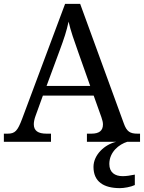

<svg xmlns="http://www.w3.org/2000/svg" viewBox="-20 -734 745 994"><path d="M0 0H244V-42H221C177 -42 155 -57 155 -91C155 -102 158 -118 164 -134L202 -239H465L505 -127C510 -112 513 -101 513 -90C513 -57 493 -42 453 -42H430V0H582C521 14 464 68 464 130C464 206 516 240 601 240C622 240 657 234 678 224V170C654 175 633 178 615 178C575 178 546 159 546 115C546 52 597 13 639 0H705V-42H692C653 -42 636 -53 621 -95L395 -714H317L95 -120C71 -56 58 -42 19 -42H0ZM221 -289 289 -473C312 -535 325 -574 335 -622C346 -574 364 -523 385 -464L447 -289Z"/></svg>

Font: Noto Serif Devanagari
Style: Regular
Weight: 400
Designer: Universal Thirst, Indian Type Foundry and the Monotype Design Team
Foundry: Monotype Imaging Inc.
Version: Version 2.004